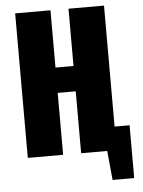

<svg xmlns="http://www.w3.org/2000/svg" viewBox="-63 -859 799 1072"><g transform="rotate(-5 336.5 -323.0)"><path d="M63 0V-810H261V-489H362V-810H561V-132H645V164H524L508 0H362V-347H261V0Z"/></g></svg>

Font: Oswald Heavy
Style: Regular
Weight: 400
Designer: Vernon Adams
Foundry: Vernon Adams
Version: Version 4.101